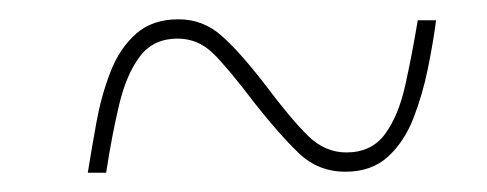

<svg xmlns="http://www.w3.org/2000/svg" viewBox="-20 -456 505 199"><path d="M71 -277Q75 -302 80 -329.5Q85 -357 94.5 -381.5Q104 -406 121 -421Q138 -436 165 -436Q190 -436 209 -419.5Q228 -403 255 -368Q282 -332 299.5 -315Q317 -298 339 -298Q365 -298 379 -317Q393 -336 400 -367.5Q407 -399 413 -435H432Q429 -412 423.5 -385Q418 -358 408.5 -333.5Q399 -309 382 -293.5Q365 -278 338 -278Q310 -278 290 -297Q270 -316 244 -349Q216 -386 200.5 -401Q185 -416 164 -416Q139 -416 125 -397.5Q111 -379 103.5 -347.5Q96 -316 90 -277Z"/></svg>

Font: Noto Serif Display Condensed
Style: Italic
Weight: 400
Width: 3
Italic angle: -12°
Designer: Monotype Design Team
Foundry: Monotype Imaging Inc.
Version: Version 2.009